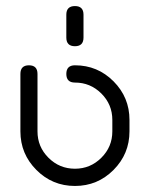

<svg xmlns="http://www.w3.org/2000/svg" viewBox="-20 -616 496 636"><path d="M256.6 -491.5Q256.6 -462.9 228.3 -462.9Q199.7 -462.9 199.7 -491.5V-567.4Q199.7 -595.9 228.3 -595.9Q256.6 -595.9 256.6 -567.4ZM408.9 -180.9Q408.9 -106.2 356.1 -53.1Q303.2 0 228.3 0Q153.3 0 100.5 -53.1Q47.6 -106.2 47.6 -180.9V-371.1Q47.6 -399.7 75.9 -399.7Q104.2 -399.7 104.2 -371.1V-180.9Q104.2 -129.6 140.6 -93.4Q177 -57.1 228.3 -57.1Q279.3 -57.1 315.7 -93.4Q352.1 -129.6 352.1 -180.9V-218.8Q352.1 -270 315.7 -306.3Q279.3 -342.5 228.3 -342.5Q199.7 -342.5 199.7 -371.1Q199.7 -399.7 228.3 -399.7Q303.2 -399.7 356.1 -346.6Q408.9 -293.5 408.9 -218.8Z"/></svg>

Font: EnergyBar
Style: Regular
Weight: 400
Italic angle: -10°
Version: 1.0 2000-03-28